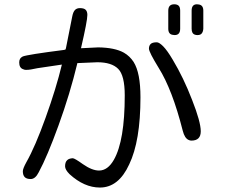

<svg xmlns="http://www.w3.org/2000/svg" viewBox="-20 -798 1040 883"><path d="M781.2 -778.3Q753.9 -778.3 753.9 -749V-666Q753.9 -640.6 774.4 -637.7Q777.3 -636.7 783.2 -636.7Q808.6 -636.7 808.6 -666V-749Q808.6 -764.6 801.8 -771.5Q794.9 -778.3 781.2 -778.3ZM894.5 -777.3Q891.6 -778.3 885.7 -778.3Q861.3 -778.3 861.3 -749V-666Q861.3 -643.6 876 -638.7Q880.9 -636.7 887.7 -636.7Q901.4 -636.7 907.2 -643.6Q914.1 -651.4 915 -666V-749Q915 -774.4 894.5 -777.3ZM553.7 -359.4Q553.7 -151.4 503.9 -63.5Q475.6 -13.7 435.5 -13.7Q403.3 -13.7 361.3 -43Q323.2 -70.3 314.5 -70.3Q296.9 -69.3 289.1 -61.5Q279.3 -52.7 279.3 -33.2Q279.3 -17.6 299.8 2.9Q367.2 64.5 439.5 64.5Q525.4 64.5 574.2 -42Q626 -149.4 626 -350.6Q626 -462.9 594.7 -512.7Q577.1 -540 549.8 -555.7Q507.8 -579.1 431.6 -580.1L352.5 -576.2Q381.8 -702.1 381.8 -729.5Q381.8 -745.1 374 -752.9Q366.2 -760.7 347.7 -760.7Q333 -760.7 324.7 -752Q316.4 -743.2 312.5 -723.6L283.2 -576.2L281.2 -570.3L274.4 -568.4Q106.4 -546.9 84 -538.1L83 -537.1Q68.4 -530.3 68.4 -510.7Q68.4 -485.4 86.9 -479.5Q92.8 -476.6 99.1 -476.6Q105.5 -476.6 110.8 -477.1Q116.2 -477.5 122.1 -478.5Q134.8 -480.5 152.3 -484.4Q152.3 -484.4 264.6 -501Q238.3 -391.6 189.9 -257.3Q141.6 -123 101.6 -52.7Q85 -22.5 85 -10.7Q85 7.8 93.8 16.6Q102.5 25.4 121.1 25.4Q142.6 25.4 158.2 -5.9Q197.3 -78.1 249.5 -222.2Q301.8 -366.2 335.9 -507.8L427.7 -511.7Q493.2 -511.7 523.4 -481.4Q553.7 -451.2 553.7 -359.4ZM701.2 -603.5Q680.7 -603.5 672.9 -595.7Q665 -587.9 665 -574.2Q665 -558.6 710 -485.4Q772.5 -385.7 820.3 -197.3Q829.1 -162.1 847.7 -154.3Q853.5 -151.4 860.4 -151.4Q903.3 -151.4 903.3 -194.3Q903.3 -237.3 863.3 -338.9Q824.2 -440.4 774.4 -523.4Q749 -566.4 730.5 -585Q711.9 -603.5 701.2 -603.5Z"/></svg>

Font: FakePearl
Style: Light
Weight: 350
Version: Version 1.2